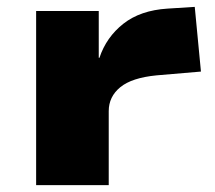

<svg xmlns="http://www.w3.org/2000/svg" viewBox="-20 -538 624 558"><path d="M85 0V-506H267V-370H269Q289 -430 338.5 -469Q388 -508 467 -513L546 -518L564 -330L435 -319Q363 -312 329.5 -284.5Q296 -257 296 -215V0Z"/></svg>

Font: Nunito Sans 7pt Expanded Black
Style: Regular
Weight: 900
Width: 7
Designer: Vernon Adams
Foundry: Vernon Adams
Version: Version 3.101;gftools[0.9.27]